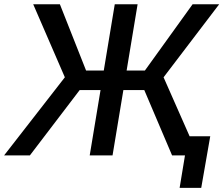

<svg xmlns="http://www.w3.org/2000/svg" viewBox="-46 -748 1075 924"><path d="M616.2 -727.5 495.6 0H385.7L506.3 -727.5ZM-26.4 0 266.1 -376 113.8 -727.5H242.2L368.2 -408.7H651.4L880.9 -727.5H1008.8L741.2 -376L907.2 0H782.2L648.4 -314.5H337.4L97.7 0ZM818.4 156.2 844.2 0H806.2L821.3 -92.3H965.8L922.4 156.2Z"/></svg>

Font: Inter 24pt Medium
Style: Italic
Weight: 500
Italic angle: -9.3988°
Designer: Rasmus Andersson
Foundry: rsms
Version: Version 4.001;git-66647c0bb